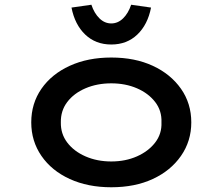

<svg xmlns="http://www.w3.org/2000/svg" viewBox="-20 -781 939 811"><path d="M450 10Q351 10 274.5 -25Q198 -60 155 -122.5Q112 -185 112 -264Q112 -344 155 -406Q198 -468 274.5 -503Q351 -538 450 -538Q550 -538 625.5 -503Q701 -468 744.5 -406Q788 -344 788 -264Q788 -185 744.5 -122.5Q701 -60 625.5 -25Q550 10 450 10ZM450 -99Q510 -99 558.5 -120.5Q607 -142 635.5 -179Q664 -216 662 -264Q664 -313 635.5 -350Q607 -387 558.5 -408Q510 -429 450 -429Q390 -429 341 -408Q292 -387 264 -350Q236 -313 237 -264Q236 -216 264 -179Q292 -142 341 -120.5Q390 -99 450 -99ZM450 -593Q384 -593 340 -635Q296 -677 282 -749L366 -761Q378 -725 400 -703.5Q422 -682 450 -682Q478 -682 500 -703.5Q522 -725 534 -761L618 -749Q604 -677 560 -635Q516 -593 450 -593Z"/></svg>

Font: Lexend Tera Medium
Style: Regular
Weight: 500
Designer: Bonnie Shaver-Troup, Thomas Jockin
Foundry: Lexend
Version: Version 1.007